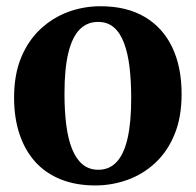

<svg xmlns="http://www.w3.org/2000/svg" viewBox="-20 -568 612 600"><path d="M24 -263Q24 -335 46.2 -388.5Q68.5 -442 106.8 -477.5Q145 -513 193.2 -530.8Q241.5 -548.5 294 -548.5Q376 -548.5 432.5 -515Q489 -481.5 518.2 -420.2Q547.5 -359 547.5 -274Q547.5 -201 525.2 -147.5Q503 -94 465 -58.8Q427 -23.5 378.5 -6Q330 11.5 277.5 11.5Q217 11.5 169.8 -7.5Q122.5 -26.5 90.2 -62.2Q58 -98 41 -148.8Q24 -199.5 24 -263ZM287.5 -37.5Q321.5 -37.5 344.2 -61.5Q367 -85.5 378.5 -135Q390 -184.5 390 -261Q390 -314.5 384.8 -358.2Q379.5 -402 367.5 -433.8Q355.5 -465.5 335.8 -482.5Q316 -499.5 286.5 -499.5Q252 -499.5 228.8 -475.8Q205.5 -452 193.5 -402.5Q181.5 -353 181.5 -275.5Q181.5 -222 187 -178.2Q192.5 -134.5 205 -103Q217.5 -71.5 237.8 -54.5Q258 -37.5 287.5 -37.5Z"/></svg>

Font: Merriweather 72pt
Style: Bold
Weight: 700
Version: Version 2.100